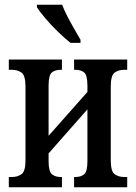

<svg xmlns="http://www.w3.org/2000/svg" viewBox="-20 -786 571 806"><path d="M17 0V-43H31Q54 -43 70.5 -55Q87 -67 87 -113V-423Q87 -469 70.5 -481Q54 -493 31 -493H17V-536H240V-493H234Q212 -493 198 -482Q184 -471 184 -426V-216L347 -400V-426Q347 -471 333 -482Q319 -493 297 -493H291V-536H514V-493H501Q477 -493 461 -481Q445 -469 445 -423V-113Q445 -67 461 -55Q477 -43 501 -43H514V0H291V-43H297Q319 -43 333 -54Q347 -65 347 -110V-327L184 -142V-110Q184 -65 198.5 -54Q213 -43 234 -43H240V0ZM276 -606Q253 -624 223.5 -652.5Q194 -681 169.5 -710Q145 -739 135 -756V-766H241Q249 -744 263 -717Q277 -690 292 -664Q307 -638 318 -619V-606Z"/></svg>

Font: Noto Serif ExtraCondensed Medium
Style: Regular
Weight: 500
Width: 2
Designer: Monotype Design Team
Foundry: Monotype Imaging Inc.
Version: Version 2.015